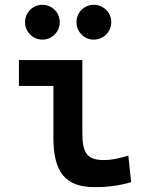

<svg xmlns="http://www.w3.org/2000/svg" viewBox="-20 -767 626 797"><path d="M373 9.8C427.7 9.8 472.7 3.9 524.4 -10.7L512.7 -121.1C471.2 -108.4 440.4 -102.5 412.1 -102.5C335.9 -102.5 321.8 -137.7 321.8 -219.7V-517.6H58.6V-410.2H201.7V-195.3C201.7 -51.8 251.5 9.8 373 9.8ZM369.1 -602.5C409.2 -602.5 441.9 -634.8 441.9 -674.8C441.9 -715.3 409.2 -747.1 369.1 -747.1C329.6 -747.1 297.4 -715.3 297.4 -674.8C297.4 -634.8 329.6 -602.5 369.1 -602.5ZM156.2 -602.5C195.8 -602.5 228 -634.8 228 -674.8C228 -715.3 195.8 -747.1 156.2 -747.1C116.2 -747.1 84 -715.3 84 -674.8C84 -634.8 116.2 -602.5 156.2 -602.5Z"/></svg>

Font: Cascadia Code PL SemiBold
Style: Regular
Weight: 600
Monospace: yes
Designer: Aaron Bell
Foundry: Saja Typeworks
Version: Version 2404.023